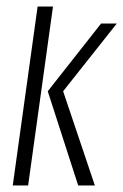

<svg xmlns="http://www.w3.org/2000/svg" viewBox="-20 -567 377 587"><path d="M219 0 126 -288 289 -495H337L173 -288L270 0ZM19 0 95 -547H142L66 0Z"/></svg>

Font: Alumni Sans Thin Light
Style: Italic
Weight: 300
Italic angle: -8°
Version: Version 1.016